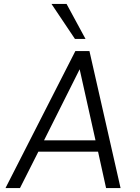

<svg xmlns="http://www.w3.org/2000/svg" viewBox="-20 -961 714 981"><path d="M8 0 365 -700H437L596 0H522L481 -186H176L82 0ZM205 -244H468L387 -607ZM363 -762 243 -941H320L417 -762Z"/></svg>

Font: Host Grotesk Light
Style: Italic
Weight: 300
Italic angle: -8°
Designer: Doğukan Karapınar based on Poppins by Indian Type Foundry, Jonny Pinhorn
Foundry: Element Type
Version: Version 1.001; ttfautohint (v1.8.4.7-5d5b)